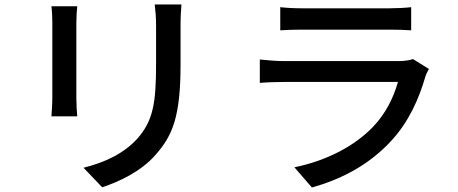

<svg xmlns="http://www.w3.org/2000/svg" viewBox="-20 -786 2040 855"><path d="M788 -766H669C672 -740 675 -710 675 -674C675 -635 675 -546 675 -502C675 -327 662 -249 592 -169C530 -101 447 -63 352 -39L435 48C508 24 609 -22 674 -98C748 -182 784 -267 784 -496C784 -539 784 -629 784 -674C784 -710 786 -740 788 -766ZM324 -758H209C212 -737 213 -702 213 -684C213 -648 213 -398 213 -349C213 -320 210 -285 209 -268H324C322 -288 320 -323 320 -349C320 -397 320 -648 320 -684C320 -712 322 -737 324 -758Z M1228 -754V-651C1256 -653 1292 -654 1324 -654C1381 -654 1656 -654 1712 -654C1746 -654 1786 -653 1811 -651V-754C1786 -751 1745 -749 1713 -749C1655 -749 1381 -749 1324 -749C1291 -749 1254 -751 1228 -754ZM1890 -479 1819 -523C1806 -518 1782 -514 1755 -514C1697 -514 1301 -514 1243 -514C1214 -514 1176 -517 1137 -521V-417C1175 -420 1219 -421 1243 -421C1316 -421 1703 -421 1752 -421C1734 -355 1698 -280 1641 -221C1559 -136 1437 -71 1291 -41L1369 49C1497 13 1624 -50 1727 -164C1801 -246 1846 -347 1874 -444C1876 -453 1884 -468 1890 -479Z"/></svg>

Font: Noto Sans CJK HK Medium
Style: Regular
Weight: 500
Designer: Ryoko NISHIZUKA 西塚涼子 (kana, bopomofo & ideographs); Paul D. Hunt (Latin, Greek & Cyrillic); Sandoll Communications 산돌커뮤니
Foundry: Adobe
Version: Version 2.004;hotconv 1.0.118;makeotfexe 2.5.65603